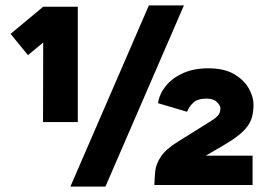

<svg xmlns="http://www.w3.org/2000/svg" viewBox="-20 -688 1020 714"><path d="M269.3 -234H140L140.7 -530L84 -483L19.3 -562L140.7 -663H269.3ZM664 -668 372 6H241.7L533.7 -668ZM554 0Q554.7 -25 557.3 -51.5Q560 -78 578.3 -105.7Q596.7 -133.3 643.3 -162.3L761 -235.7Q779.3 -246.7 789.5 -257.2Q799.7 -267.7 799.7 -285Q799.7 -295.7 786.7 -308.5Q773.7 -321.3 747.7 -321.3Q715 -321.3 699 -306.3Q683 -291.3 675.7 -272.3L567.7 -304.3Q572.3 -337.7 595.8 -367.3Q619.3 -397 659.7 -415.5Q700 -434 754.7 -434Q813.7 -434 850.7 -412.2Q887.7 -390.3 905.2 -359.2Q922.7 -328 922.7 -299.3Q922.7 -271.3 916.2 -249.7Q909.7 -228 892.3 -208.5Q875 -189 843.7 -167.7L804.3 -143.3Q790 -135.3 775 -126.5Q760 -117.7 745.3 -109H919.3V0Z"/></svg>

Font: Nata Sans
Style: Regular
Weight: 400
Designer: Daniel Uzquiano Cruz
Version: Version 1.001